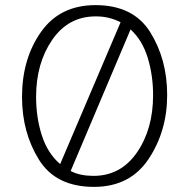

<svg xmlns="http://www.w3.org/2000/svg" viewBox="-20 -716 739 750"><path d="M353 -696Q501 -696 567 -590Q633 -484 633 -345Q633 -204 560.5 -95Q488 14 347 14Q198 14 132 -92.5Q66 -199 66 -337Q66 -486 140 -591Q214 -696 353 -696ZM354 -652Q247 -652 184 -560.5Q121 -469 121 -338Q121 -257 143.5 -187Q166 -117 215 -75L451 -629Q430 -640 406 -646Q382 -652 354 -652ZM256 -48Q275 -38 297.5 -33.5Q320 -29 345 -29Q452 -29 515 -120.5Q578 -212 578 -344Q578 -422 557 -490.5Q536 -559 490 -601Z"/></svg>

Font: Palanquin Thin
Style: Regular
Weight: 250
Designer: Pria Ravichandran
Version: Version 1.001